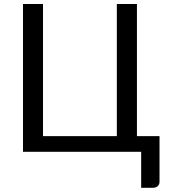

<svg xmlns="http://www.w3.org/2000/svg" viewBox="-20 -736 820 931"><path d="M753.5 -76V145.5Q753.5 158.5 744.8 166.5Q736 174.5 722.5 174.5H664.5V0H91.5V-716.5H188.5V-76H546.5V-716.5H644V-76Z"/></svg>

Font: Lato
Style: Regular
Weight: 400
Designer: Lukasz Dziedzic with Adam Twardoch and Botio Nikoltchev
Foundry: tyPoland Lukasz Dziedzic
Version: Version 2.015; 2015-08-06; http://www.latofonts.com/